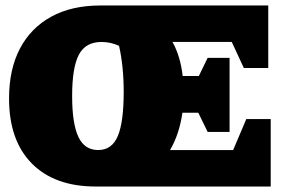

<svg xmlns="http://www.w3.org/2000/svg" viewBox="-20 -680 1051 700"><path d="M737 -199 703 -269H645Q634 -191 600 -133H830L878 -246H967V0H329Q179 0 96 -84Q13 -168 13 -321Q13 -427 52.5 -502.5Q92 -578 166.5 -619Q241 -660 346 -660H958V-432H869L825 -527H609Q638 -474 646 -403H705L737 -469H817V-199ZM243 -330Q243 -230 265.5 -181.5Q288 -133 338 -133Q388 -133 409.5 -184Q431 -235 431 -345Q431 -438 414 -513Q383 -527 350 -527Q292 -527 267.5 -480.5Q243 -434 243 -330Z"/></svg>

Font: Piazzolla Black
Style: Regular
Weight: 900
Designer: Juan Pablo del Peral
Foundry: Huerta Tipografica
Version: Version 1.330